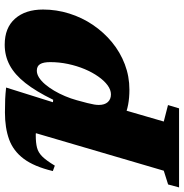

<svg xmlns="http://www.w3.org/2000/svg" viewBox="-54 -554 781 816"><g transform="rotate(-90 336.0 -145.5)"><path d="M306.5 -164Q302 -146 300.2 -135Q298.5 -124 298.5 -115.5Q298.5 -91 310.5 -77.5Q322.5 -64 343.5 -64Q362.5 -64 382 -78.2Q401.5 -92.5 419.2 -117.8Q437 -143 450.8 -175.8Q464.5 -208.5 472.5 -246Q480.5 -283.5 480.5 -322Q480.5 -351 472 -365Q463.5 -379 444 -379Q430 -379 415.2 -369.8Q400.5 -360.5 386.2 -343.8Q372 -327 359.2 -305.5Q346.5 -284 336 -259.2Q325.5 -234.5 318.5 -209ZM196.5 -75H296.5L228 160.5L298 178.5L284 225.5H-52L-39.5 179L19 160.5L178.5 -383Q175.5 -383.5 173.5 -383.5Q171.5 -383.5 168.5 -383.5Q137.5 -383.5 117 -378.2Q96.5 -373 79.5 -356Q62.5 -339 40.5 -302.5L17.5 -311Q36.5 -390.5 69.8 -434.8Q103 -479 152 -496.8Q201 -514.5 266.5 -514.5Q301 -514.5 323.2 -513.5Q345.5 -512.5 372.5 -509.5L310 -310.5L320.5 -309.5Q356 -382.5 391.8 -427.8Q427.5 -473 467.2 -494.2Q507 -515.5 554.5 -515.5Q626.5 -515.5 665.2 -471.5Q704 -427.5 704 -352.5Q704 -295.5 687 -241.2Q670 -187 638.8 -140.8Q607.5 -94.5 565 -59.5Q522.5 -24.5 471.2 -5Q420 14.5 363.5 14.5Q293 14.5 248.2 -7.5Q203.5 -29.5 196.5 -75Z"/></g></svg>

Font: Newsreader 9pt ExtraBold
Style: Italic
Weight: 800
Italic angle: -17°
Designer: Hugues Gentile
Foundry: Production Type
Version: Version 1.003